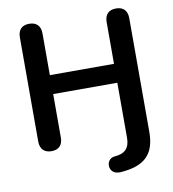

<svg xmlns="http://www.w3.org/2000/svg" viewBox="-96 -796 964 1070"><g transform="rotate(-10 386.5 -261.5)"><path d="M499 190C629 181 696 130 696 -3V-647C696 -690 673 -713 632 -713C591 -713 568 -690 568 -647V-411H205V-647C205 -690 182 -713 141 -713C100 -713 77 -690 77 -647V-58C77 -16 100 8 141 8C183 8 205 -16 205 -58V-304H568V7C568 68 539 94 480 98C426 104 425 195 499 190Z"/></g></svg>

Font: Nunito
Style: Bold
Weight: 700
Designer: Vernon Adams
Foundry: Vernon Adams
Version: Version 3.602